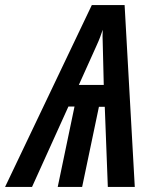

<svg xmlns="http://www.w3.org/2000/svg" viewBox="-84 -735 612 755"><path d="M-64 0H42L185 -316H209L143 0H239L305 -315H328L340 0H446L406 -715H277ZM226 -401 294 -552C310 -587 311 -593 320 -618C319 -601 319 -584 320 -566L324 -401Z"/></svg>

Font: Noto Sans UI Condensed Medium
Style: Italic
Weight: 500
Width: 3
Italic angle: -12°
Designer: Monotype Design Team
Foundry: Monotype Imaging Inc.
Version: Version 1.901